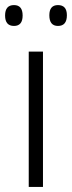

<svg xmlns="http://www.w3.org/2000/svg" viewBox="-33 -735 283 755"><path d="M136 0H80V-532H136ZM-13 -674Q-13 -715 22 -715Q56 -715 56 -674Q56 -633 22 -633Q-13 -633 -13 -674ZM161 -675Q161 -715 195 -715Q230 -715 230 -675Q230 -633 195 -633Q161 -633 161 -675Z"/></svg>

Font: Noto Sans Lao Looped SemiCondensed Light
Style: Regular
Weight: 300
Width: 4
Designer: Mark Frömberg, Ben Mitchell
Foundry: The Fontpad Ltd
Version: Version 1.002; ttfautohint (v1.8.4.7-5d5b)